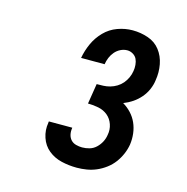

<svg xmlns="http://www.w3.org/2000/svg" viewBox="-84 -923 668 686"><g transform="rotate(15 250.0 -580.0)"><path d="M258 -317Q229 -317 201.5 -323.5Q174 -330 153 -347Q132 -364 123 -391Q114 -418 119 -446Q119 -447 119 -448.5Q119 -450 120 -451H206Q206 -450 206 -449.5Q206 -449 206 -449Q204 -437 206.5 -425.5Q209 -414 216.5 -406Q224 -398 235.5 -395Q247 -392 258 -392Q272 -392 285.5 -396Q299 -400 309.5 -410Q320 -420 326.5 -432.5Q333 -445 335 -459Q339 -479 332.5 -498Q326 -517 311.5 -529Q297 -541 277.5 -545Q258 -549 238 -549L250 -624Q262 -624 274.5 -624.5Q287 -625 299.5 -628.5Q312 -632 323.5 -639Q335 -646 343.5 -656Q352 -666 357.5 -678Q363 -690 365 -703Q367 -714 366 -726Q365 -738 360.5 -747.5Q356 -757 346 -763Q336 -769 325 -769Q312 -769 300 -763Q288 -757 279.5 -747Q271 -737 266 -725Q261 -713 259 -700H172Q177 -728 189 -754.5Q201 -781 221.5 -802Q242 -823 269.5 -833Q297 -843 325 -843Q355 -843 382.5 -833.5Q410 -824 427 -802Q444 -780 449.5 -751Q455 -722 450 -692Q448 -675 440.5 -657.5Q433 -640 420.5 -625.5Q408 -611 392.5 -600.5Q377 -590 359 -583Q376 -573 389.5 -558.5Q403 -544 411 -526Q419 -508 421.5 -487.5Q424 -467 421 -446Q418 -428 410.5 -410.5Q403 -393 391.5 -377.5Q380 -362 364 -350Q348 -338 330.5 -330.5Q313 -323 294.5 -320Q276 -317 258 -317Z"/></g></svg>

Font: Iosevka Slab Oblique
Style: Bold
Weight: 700
Italic angle: -9°
Monospace: yes
Designer: Belleve Invis
Foundry: Belleve Invis
Version: Version 11.1.1; ttfautohint (v1.8.3)